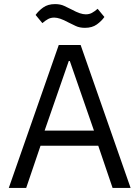

<svg xmlns="http://www.w3.org/2000/svg" viewBox="-20 -918 681 938"><path d="M530 0 460 -206H178L108 0H23L267 -698H374L618 0ZM321 -620H316L198 -280H439ZM395 -782Q369 -782 350 -791Q331 -800 315 -808Q291 -821 274.5 -826.5Q258 -832 245 -832Q228 -832 215 -825Q202 -818 187 -805L154 -845Q168 -865 191 -881.5Q214 -898 249 -898Q275 -898 294 -889Q313 -880 329 -872Q353 -859 369.5 -853.5Q386 -848 399 -848Q416 -848 429 -855Q442 -862 457 -875L490 -835Q476 -815 453 -798.5Q430 -782 395 -782Z"/></svg>

Font: IBM Plex Sans Thai Looped
Style: Regular
Weight: 400
Designer: Mike Abbink, Paul van der Laan, Pieter van Rosmalen, Ben Mitchell, Mark Frömberg
Foundry: Bold Monday
Version: Version 1.1